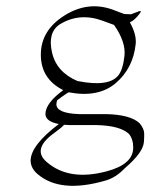

<svg xmlns="http://www.w3.org/2000/svg" viewBox="-20 -365 482 615"><path d="M185.5 34.7Q174.3 46.4 152.3 62Q82.5 112.8 128.9 153.3Q200.7 216.3 322.3 183.6Q406.7 161.1 406.7 107.9Q406.7 80.6 393.1 64Q364.7 37.1 287.6 35.6H202.1Q193.4 35.2 185.5 34.7ZM78.1 149.9Q78.1 100.6 168.5 32.2Q125.5 24.4 125.5 -0.5Q126.5 -35.2 182.6 -76.2Q110.8 -112.3 110.8 -189.9Q110.8 -267.6 186.3 -315.2Q261.7 -362.8 341.3 -334L377.4 -320.3Q378.4 -320.3 383.8 -319.8Q389.2 -319.3 399.9 -319.3L424.3 -328.6Q436 -333 427.2 -321.3Q410.6 -299.3 396 -293.5Q418 -253.9 414.6 -223.6Q406.2 -146 350.6 -98.6Q294.9 -51.3 200.2 -69.3Q199.2 -69.3 189 -62.5Q178.7 -55.7 163.1 -43.9Q161.1 -38.1 160.6 -31.2Q160.6 -2 233.4 0.5H318.8Q397.5 2 427.2 29.8Q441.9 47.4 441.9 63.7Q441.9 80.1 440.9 90.3Q438 124 380.4 173.3Q351.1 204.1 317.9 213.4Q173.3 255.4 100.1 192.4Q78.6 173.8 78.1 149.9ZM345.2 -285.2 308.1 -298.8Q233.9 -325.7 170.9 -286.6Q132.3 -260.7 146.5 -197.5Q160.6 -134.3 228 -105.5Q228 -105.5 228.5 -105.5Q229.5 -105 231 -105Q328.6 -85.9 358.9 -123.5Q374 -142.1 378.7 -186.5Q383.3 -231 345.2 -285.2Z"/></svg>

Font: ML-NILA06
Style: Regular
Weight: 400
Designer: CLT@C-DIT
Version: Version ML-NILA06 1.0